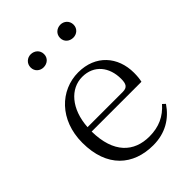

<svg xmlns="http://www.w3.org/2000/svg" viewBox="-224 -870 990 990"><g transform="rotate(-45 270.5 -375.5)"><path d="M184 -670C211 -670 234 -688 234 -717C234 -746 211 -765 184 -765C159 -765 136 -746 136 -717C136 -688 159 -670 184 -670ZM401 -670C426 -670 449 -688 449 -717C449 -746 426 -765 401 -765C374 -765 351 -746 351 -717C351 -688 374 -670 401 -670ZM300 14C388 14 453 -26 497 -91L482 -105C440 -57 388 -32 318 -32C206 -32 127 -102 125 -261H488C492 -277 494 -297 494 -321C494 -438 418 -526 292 -526C161 -526 50 -420 50 -254C50 -74 155 14 300 14ZM126 -292C134 -418 204 -495 290 -495C376 -495 425 -431 425 -346C425 -309 416 -292 383 -292Z"/></g></svg>

Font: Noto Serif CJK HK Light
Style: Regular
Weight: 300
Designer: Ryoko NISHIZUKA 西塚涼子 (kana & ideographs); Frank Grießhammer (Latin, Greek & Cyrillic); Wenlong ZHANG 张文龙 (bopomofo); San
Foundry: Adobe
Version: Version 2.001;hotconv 1.1.0;makeotfexe 2.6.0